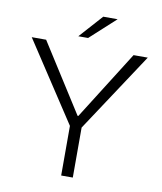

<svg xmlns="http://www.w3.org/2000/svg" viewBox="-94 -949 866 1025"><g transform="rotate(10 339.0 -437.0)"><path d="M308 0V-269L25 -700H103L339 -329H343L577 -700H654L371 -271V0ZM269 -748 382 -874H460L322 -748Z"/></g></svg>

Font: REM Medium ExtraLight
Style: Regular
Weight: 250
Version: Version 1.005;gftools[0.9.28]